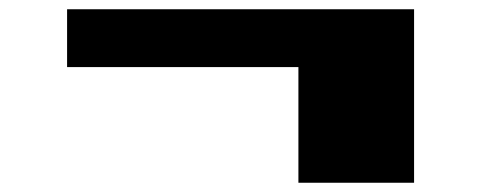

<svg xmlns="http://www.w3.org/2000/svg" viewBox="-20 -770 1040 415"><path d="M625 -375V-625H125V-750H875V-375Z"/></svg>

Font: Press Start 2P
Style: Regular
Weight: 400
Designer: CodeMan38
Foundry: CodeMan38
Version: Version 3.000